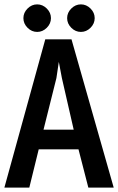

<svg xmlns="http://www.w3.org/2000/svg" viewBox="-20 -874 540 878"><path d="M307 -694 500 -16H384L339 -191H157L114 -16H0L187 -694ZM317 -281 263 -517 249 -591 238 -517 179 -281ZM150 -854Q175 -854 194 -835Q213 -816 213 -791Q213 -766 194 -747Q175 -728 150 -728Q125 -728 106 -747Q87 -766 87 -791Q87 -816 106 -835Q125 -854 150 -854ZM350 -854Q375 -854 394 -835Q413 -816 413 -791Q413 -766 394 -747Q375 -728 350 -728Q325 -728 306 -747Q287 -766 287 -791Q287 -816 306 -835Q325 -854 350 -854Z"/></svg>

Font: D2Coding
Style: Bold
Weight: 700
Monospace: yes
Designer: Yong-Rak Park; Jeong-Hwan Yoon; Sang-Min Lee;
Foundry: NHN Corporation
Version: Version 1.3.2; Build 20180524